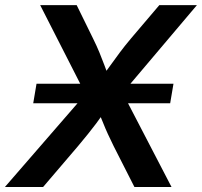

<svg xmlns="http://www.w3.org/2000/svg" viewBox="-44 -748 808 768"><path d="M88.9 -335 102.1 -413.1H649.9L636.7 -335ZM-24.4 0 339.8 -419.9 323.2 -322.3 116.7 -727.5H262.7L328.1 -594.2Q343.3 -563.5 353.8 -537.8Q364.3 -512.2 373.3 -488Q382.3 -463.9 392.6 -436.5H361.3Q381.3 -463.9 398.7 -488Q416 -512.2 435.3 -538.1Q454.6 -564 480 -594.2L593.3 -727.5H743.7L406.7 -329.1L422.4 -422.9L642.1 0H493.7L410.6 -163.6Q397 -191.4 387.2 -212.6Q377.4 -233.9 369.4 -254.2Q361.3 -274.4 351.1 -298.8H373Q356 -274.4 340.6 -253.9Q325.2 -233.4 308.1 -212.2Q291 -190.9 268.1 -163.6L128.4 0Z"/></svg>

Font: Inter 20pt SemiBold
Style: Italic
Weight: 600
Italic angle: -9.3988°
Version: Version 4.001;git-66647c0bb